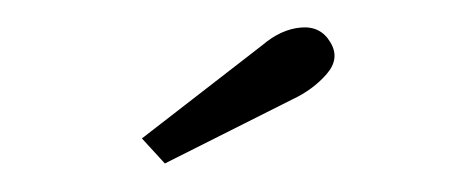

<svg xmlns="http://www.w3.org/2000/svg" viewBox="-20 -751 328 138"><path d="M98.5 -633.5 82 -651.5 168.5 -718.5Q182 -730 196.2 -731.2Q210.5 -732.5 217.5 -720.5Q224.5 -709 214.8 -697.8Q205 -686.5 190 -679.5Z"/></svg>

Font: Imbue Light
Style: Regular
Weight: 300
Designer: Tyler Finck
Foundry: Etcetera Type Company
Version: Version 1.102